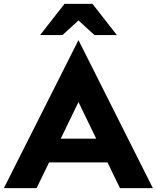

<svg xmlns="http://www.w3.org/2000/svg" viewBox="-23 -966 805 986"><path d="M452 -946 577 -786H462L380 -861L298 -786H183L308 -946ZM380 -760 762 0H593L529 -132H229L165 0H-3ZM380 -442 289 -254H471Z"/></svg>

Font: Freely
Style: Bold
Weight: 700
Designer: Kris Sowersby
Foundry: Klim Type Foundry
Version: Version 1.006;hotconv 1.0.113;makeotfexe 2.5.65598;200799169